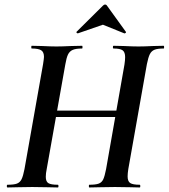

<svg xmlns="http://www.w3.org/2000/svg" viewBox="-20 -827 744 847"><path d="M13 -12Q41 -12 54.5 -17Q68 -22 75 -36Q82 -50 88 -81L170 -544Q174 -570 174 -576Q174 -597 162 -605Q150 -613 120 -613Q118 -613 118 -619Q118 -625 120 -625L165 -624Q205 -622 229 -622Q253 -622 295 -624L342 -625Q344 -625 344 -619Q344 -613 342 -613Q315 -613 301 -607Q287 -601 280 -586.5Q273 -572 268 -542L186 -81Q182 -62 182 -47Q182 -26 193.5 -19Q205 -12 235 -12Q238 -12 238 -6Q238 0 235 0Q206 0 189 -1L122 -2L58 -1Q42 0 13 0Q10 0 10 -6Q10 -12 13 -12ZM167 -339H550L547 -311H164ZM374 -12Q402 -12 415.5 -17Q429 -22 435.5 -36Q442 -50 448 -81L529 -542Q532 -562 532 -575Q532 -597 521 -605Q510 -613 481 -613Q478 -613 478 -619Q478 -625 481 -625L526 -624Q566 -622 591 -622Q616 -622 656 -624L702 -625Q704 -625 704 -619Q704 -613 702 -613Q675 -613 661.5 -607.5Q648 -602 641 -588Q634 -574 628 -544L546 -81Q543 -62 543 -49Q543 -27 554.5 -19.5Q566 -12 596 -12Q599 -12 599 -6Q599 0 596 0Q571 0 555 -1L487 -2L421 -1Q404 0 374 0Q372 0 372 -6Q372 -12 374 -12ZM323 -680Q320 -680 318 -682.5Q316 -685 318 -687L434 -802Q439 -807 443 -807Q449 -807 452 -802L535 -687L536 -685Q536 -683 533 -681Q530 -679 528 -680L434 -718L324 -680Z"/></svg>

Font: Cormorant Garamond
Style: Bold Italic
Weight: 700
Italic angle: -10°
Designer: Christian Thalmann (Catharsis Fonts)
Foundry: Catharsis Fonts
Version: Version 4.000